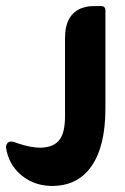

<svg xmlns="http://www.w3.org/2000/svg" viewBox="-110 -398 411 632"><path d="M27 88Q68 86 86 62Q104 38 104 -15V-272Q104 -352 161 -372Q173 -376 182 -377Q191 -378 210 -378H222Q237 -378 237 -364V-41Q237 84 190.5 150Q144 216 56 214Q-3 212 -44 175Q-82 141 -90 89Q-91 81 -86.5 74.5Q-82 68 -74 68Q-68 68 -63 69.5Q-58 71 -54 73Q-8 89 27 88Z"/></svg>

Font: Zain Black
Style: Regular
Weight: 900
Designer: Zain,Boutros
Foundry: Mobile Telecommunications Company (Zain), 2024
Version: Version 1.50; ttfautohint (v1.8.4)